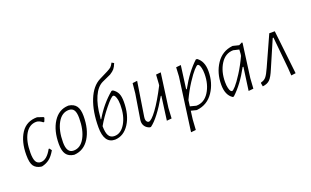

<svg xmlns="http://www.w3.org/2000/svg" viewBox="-94 -1195 3025 1869"><g transform="rotate(-20 1418.0 -261.0)"><path d="M265 -460 325 -440 331 -431 317 -395 307 -392Q272 -421 241 -421Q169 -420 127.5 -349Q86 -278 86 -156Q86 -92 102 -64.5Q118 -37 152 -37Q214 -37 266 -132H274L291 -109Q260 -55 227 -29.5Q194 -4 150 6H139Q89 -2 65 -34.5Q41 -67 41 -150Q41 -288 97.5 -374Q154 -460 265 -460Z M586 -462H592Q645 -455 670 -420.5Q695 -386 695 -317Q695 -178 639 -89Q583 0 485 7H479Q425 0 400 -35.5Q375 -71 375 -142Q375 -280 432 -369Q489 -458 586 -462ZM579 -421Q506 -421 462.5 -343.5Q419 -266 419 -143Q419 -33 490 -33Q562 -33 605 -111Q648 -189 648 -313Q648 -369 631.5 -395Q615 -421 579 -421Z M906 5Q793 5 793 -163Q793 -326 839.5 -442.5Q886 -559 970 -601L1058 -645Q1089 -661 1101.5 -672.5Q1114 -684 1128 -712L1151 -699Q1136 -662 1121.5 -644.5Q1107 -627 1075 -607L985 -566Q926 -538 889.5 -455.5Q853 -373 844 -254L841 -229H846Q924 -362 1034 -453H1048Q1082 -431 1096.5 -399.5Q1111 -368 1111 -313Q1111 -176 1054 -87.5Q997 1 906 5ZM1033 -403Q1013 -403 946 -320.5Q879 -238 835 -160Q835 -93 853.5 -61.5Q872 -30 912 -30Q980 -30 1024.5 -106Q1069 -182 1069 -297Q1069 -340 1058.5 -371.5Q1048 -403 1033 -403Z M1302 -460 1247 -110 1245 -92Q1244 -72 1252.5 -59.5Q1261 -47 1273 -47Q1300 -47 1358 -125.5Q1416 -204 1488 -344L1490 -360L1496 -454L1546 -459L1498 -108L1492 -1L1441 4L1474 -243H1468Q1357 -51 1275 8H1264Q1235 0 1217 -23Q1199 -46 1200 -78L1201 -91L1243 -351L1253 -454Z M1754 -459 1722 -219H1729Q1812 -370 1910 -460H1923Q1987 -415 1987 -312Q1987 -190 1925 -98Q1863 -6 1753 6H1749L1693 -8L1682 77L1675 185L1624 190L1699 -360L1704 -454ZM1908 -404Q1898 -404 1869 -372.5Q1840 -341 1793.5 -270Q1747 -199 1707 -113L1699 -51L1761 -35Q1843 -35 1892.5 -112.5Q1942 -190 1942 -300Q1942 -337 1935.5 -362Q1929 -387 1922 -395.5Q1915 -404 1908 -404Z M2288 -461H2293L2354 -446L2386 -462L2393 -458L2346 -108L2339 -1L2288 4L2321 -235H2313Q2231 -83 2134 6H2122Q2058 -36 2058 -143Q2058 -266 2119 -357.5Q2180 -449 2288 -461ZM2102 -155Q2102 -118 2108.5 -92.5Q2115 -67 2122.5 -58.5Q2130 -50 2137 -50Q2147 -50 2175.5 -81.5Q2204 -113 2249.5 -184Q2295 -255 2335 -342L2338 -360L2341 -406L2282 -420Q2200 -419 2151 -342Q2102 -265 2102 -155Z M2669 -455H2726L2777 -2L2730 4L2725 -73L2693 -401H2685L2564 -121Q2534 -48 2507.5 -22Q2481 4 2433 9L2427 -26L2432 -33Q2463 -39 2483 -62.5Q2503 -86 2530 -147Z"/></g></svg>

Font: Alegreya Sans Light
Style: Italic
Weight: 300
Italic angle: -7°
Designer: Juan Pablo del Peral
Foundry: Huerta Tipografica
Version: Version 2.007